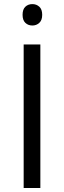

<svg xmlns="http://www.w3.org/2000/svg" viewBox="-20 -935 319 955"><path d="M97.7 0V-713.9H180.7V0ZM141.1 -914.6Q161.1 -914.6 175.5 -901.6Q189.9 -888.7 189.9 -861.3Q189.9 -834.5 175.5 -821.3Q161.1 -808.1 141.1 -808.1Q120.1 -808.1 106.2 -821.3Q92.3 -834.5 92.3 -861.3Q92.3 -888.7 106.2 -901.6Q120.1 -914.6 141.1 -914.6Z"/></svg>

Font: Open Sans
Style: Regular
Weight: 400
Designer: Monotype Design Team
Foundry: Monotype Imaging Inc.
Version: Version 3.000; ttfautohint (v1.8.4)